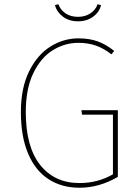

<svg xmlns="http://www.w3.org/2000/svg" viewBox="-20 -871 645 901"><path d="M516 -632 503 -616Q467 -644 430 -657Q393 -670 348 -670Q284 -670 228 -635.5Q172 -601 136.5 -528Q101 -455 101 -345Q101 -182 168.5 -97Q236 -12 353 -12Q439 -12 510 -53V-333H365L362 -354H533V-41Q446 10 353 10Q270 10 208 -30Q146 -70 112 -150Q78 -230 78 -345Q78 -458 116.5 -536Q155 -614 216.5 -652.5Q278 -691 348 -691Q399 -691 438 -677Q477 -663 516 -632ZM238 -847 254 -851Q264 -824 288 -808Q312 -792 346 -792Q380 -792 404.5 -808.5Q429 -825 438 -851L454 -847Q447 -815 417.5 -793Q388 -771 346 -771Q304 -771 275 -793Q246 -815 238 -847Z"/></svg>

Font: Fira Sans Thin
Style: Regular
Weight: 100
Designer: bBox Type GmbH & Carrois Corporate GbR & Edenspiekermann AG
Foundry: bBox Type GmbH & Carrois Corporate GbR & Edenspiekermann AG
Version: Version 4.301